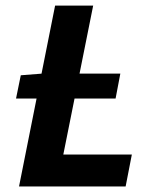

<svg xmlns="http://www.w3.org/2000/svg" viewBox="-20 -672 559 692"><path d="M37.8 -316.9 54.9 -400.7 131.8 -406.7H413.7L396.6 -316.9ZM48.6 0 178.6 -651.8H315.8L208.2 -115.1H455.2L432.8 0Z"/></svg>

Font: Source Sans 3
Style: Italic
Weight: 200
Italic angle: -11°
Designer: Paul D. Hunt
Foundry: Adobe
Version: Version 3.046;hotconv 1.0.118;makeotfexe 2.5.65603